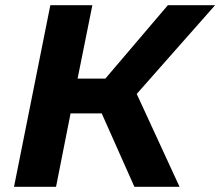

<svg xmlns="http://www.w3.org/2000/svg" viewBox="-20 -720 849 740"><path d="M34 0 174 -700H336L279 -417H386L627 -700H809L507 -358L672 0H498L372 -283H252L196 0Z"/></svg>

Font: Montserrat
Style: Bold Italic
Weight: 700
Italic angle: -11.3°
Designer: Julieta Ulanovsky
Foundry: Julieta Ulanovsky
Version: Version 9.000; ttfautohint (v1.8.4.7-5d5b)